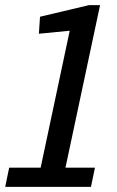

<svg xmlns="http://www.w3.org/2000/svg" viewBox="-33 -731 458 751"><path d="M2.9 -75.2H126L239.7 -610.8L119.1 -599.1L123.5 -665.5L314.9 -710.9H358.4L223.1 -75.2H338.4L322.8 0H-12.7Z"/></svg>

Font: Ufes Sans
Style: Italic
Weight: 400
Designer: Ricardo Esteves & Filipe Motta
Foundry: ProDesignUfes - Ricardo Esteves, Filipe Motta
Version: Version 2.0